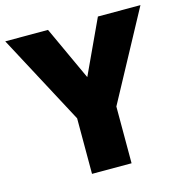

<svg xmlns="http://www.w3.org/2000/svg" viewBox="-106 -812 875 911"><g transform="rotate(-15 332.0 -357.0)"><path d="M332 -449.2 455.1 -713.9H664.1L429.2 -278.8V0H234.9V-272.9L0 -713.9H210Z"/></g></svg>

Font: Sahel Black FD
Style: Black-FD
Weight: 900
Foundry: Saber Rastikerdar (saber.rastikerdar@gmail.com)
Version: Version 3.3.1